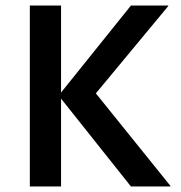

<svg xmlns="http://www.w3.org/2000/svg" viewBox="-20 -675 654 695"><path d="M88 -655H201V-340L454 -655H589V-653L327 -337L597 -2V0H454L201 -318V0H88Z"/></svg>

Font: Intel One Mono Medium
Style: Regular
Weight: 500
Monospace: yes
Designer: Fred Shallcrass
Foundry: Frere-Jones Type LLC
Version: Version 1.400;hotconv 1.1.0;makeotfexe 2.6.0;FJTRelease1.4